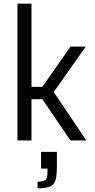

<svg xmlns="http://www.w3.org/2000/svg" viewBox="-20 -763 515 1043"><path d="M75 0ZM363 0 210 -224H151V0H75V-743H151V-291H210L363 -510H446L272 -263L449 0ZM238 170V153H203V62H289V141Q289 191 281.5 215.5Q274 240 252 250Q230 260 184 260V224Q218 224 228 213.5Q238 203 238 170Z"/></svg>

Font: Assailand
Style: Regular
Weight: 400
Designer: Hector Gatti with collaboration of the Omnibus-Type team
Foundry: Omnibus-Type
Version: Version 0.072;October 19, 2019;FontCreator 12.0.0.2547 64-bi